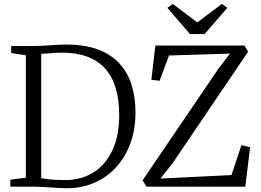

<svg xmlns="http://www.w3.org/2000/svg" viewBox="-20 -986 1381 1014"><path d="M323.5 8Q304.5 7.5 283.5 6.2Q262.5 5 241 3.5Q219.5 2 198.8 1Q178 0 158.5 0H34.5V-37L116.5 -47.5V-694L39 -706V-743H157.5Q186 -743 215 -745Q244 -747 273.5 -748.8Q303 -750.5 332.5 -750.5Q429 -750.5 498 -724.5Q567 -698.5 610.5 -651Q654 -603.5 674.8 -538.2Q695.5 -473 695.5 -393.5Q695.5 -302 668 -227.5Q640.5 -153 590.5 -99.8Q540.5 -46.5 472.8 -18.5Q405 9.5 323.5 8ZM327.5 -35Q411.5 -36 474.8 -76.2Q538 -116.5 573.8 -192.8Q609.5 -269 609.5 -377.5Q609.5 -460.5 590.5 -522.5Q571.5 -584.5 533.5 -625.8Q495.5 -667 439 -687.5Q382.5 -708 307 -708Q284.5 -708 264 -706.5Q243.5 -705 226.5 -703.5Q209.5 -702 197.5 -701.5V-45.5Q218.5 -41 240.5 -38.8Q262.5 -36.5 284.2 -35.8Q306 -35 327.5 -35ZM754 0 733 -33.5 1134.5 -624.5 1194.5 -703 872.5 -693 823 -559.5 779.5 -564.5 800.5 -745.5H1271L1290.5 -713L893.5 -127L827.5 -43L1202.5 -61.5L1255 -219.5L1301 -208.5L1275.5 0ZM983.5 -806 864 -944.5 892.5 -965.5 1022 -867.5 1152 -965.5 1180.5 -944.5 1060.5 -806Z"/></svg>

Font: Merriweather 48pt Light
Style: Regular
Weight: 300
Version: Version 2.100